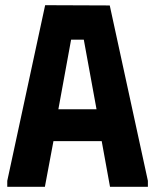

<svg xmlns="http://www.w3.org/2000/svg" viewBox="-20 -720 597 740"><path d="M8 0V-23L154 -700L403 -699L550 -23V0H404L372 -176H186L153 0ZM205 -299H352L303 -567H254Z"/></svg>

Font: Phudu SemiBold
Style: Regular
Weight: 600
Version: Version 1.005;gftools[0.9.23]